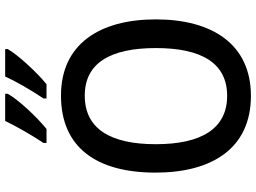

<svg xmlns="http://www.w3.org/2000/svg" viewBox="-144 -837 991 743"><g transform="rotate(-90 351.5 -465.5)"><path d="M533 -931V-941H427C409 -901 371 -835 342 -793V-781H397C441 -816 512 -893 533 -931ZM360 -931V-941H255C236 -901 199 -836 170 -793V-781H224C271 -819 339 -892 360 -931ZM648 -358C648 -576 552 -725 353 -725C152 -725 55 -587 55 -359C55 -142 148 10 352 10C552 10 648 -140 648 -358ZM165 -358C165 -533 224 -633 353 -633C479 -633 537 -534 537 -358C537 -181 479 -82 352 -82C225 -82 165 -182 165 -358Z"/></g></svg>

Font: Noto Sans Thai Looped SemiCondensed Medium
Style: Regular
Weight: 500
Width: 4
Designer: Sasikarn Vongin, Ben Mitchell
Foundry: The Fontpad Ltd
Version: Version 1.001